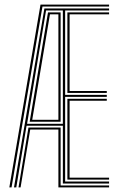

<svg xmlns="http://www.w3.org/2000/svg" viewBox="-20 -820 530 840"><path d="M20.8 0 157.2 -800H457.2V-791.5H165.8L30.5 0ZM41.2 0 174.2 -783H457.2V-774.2H265V-405H447.2V-396.2H265V-25.8H457.2V-17H255V-270H96.2L51.2 0ZM61 0 104.5 -262H245.2V-8.5H457.2V0H235.5V-253.2H112.2L70 0ZM98.5 -278.5H255V-774.2H181.5ZM109.8 -287.5 190 -765.8H245.2V-287.5ZM121 -296H235.5V-757.2H198.5ZM274.8 -413.5V-765.8H457.2V-757.2H284.5V-422H447.2V-413.5ZM274.8 -34.2V-387.8H447.2V-379.2H284.5V-42.8H457.2V-34.2Z"/></svg>

Font: Big Shoulders Inline Text Thin ExtraLight
Style: Regular
Weight: 250
Version: Version 2.002